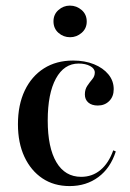

<svg xmlns="http://www.w3.org/2000/svg" viewBox="-20 -639 455 671"><path d="M223.4 11.3Q168.5 11.3 128.2 -15.7Q87.9 -42.7 65.3 -91.1Q42.7 -139.5 42.7 -204.8Q42.7 -272.6 66.5 -322.6Q90.3 -372.6 133.5 -400Q176.6 -427.4 235.5 -427.4Q276.6 -427.4 308.5 -414.5Q340.3 -401.6 358.9 -379Q377.4 -356.5 377.4 -327.4Q377.4 -301.6 361.7 -285.9Q346 -270.2 321.8 -270.2Q300.8 -270.2 288.7 -280.6Q276.6 -291.1 276.6 -308.9Q276.6 -326.6 285.1 -339.1Q293.5 -351.6 302.4 -362.1Q311.3 -372.6 311.3 -385.5Q311.3 -399.2 295.2 -408.1Q279 -416.9 254.8 -416.9Q204 -416.9 175.4 -364.5Q146.8 -312.1 146.8 -217.7Q146.8 -123.4 177 -72.2Q207.3 -21 263.7 -21Q302.4 -21 331 -44.8Q359.7 -68.5 375.8 -113.7L384.7 -109.7Q366.1 -51.6 323.8 -20.2Q281.5 11.3 223.4 11.3ZM225 -508.9Q201.6 -508.9 184.3 -524.2Q166.9 -539.5 166.9 -564.5Q166.9 -588.7 184.3 -604Q201.6 -619.4 224.2 -619.4Q247.6 -619.4 265.3 -604Q283.1 -588.7 283.1 -563.7Q283.1 -539.5 265.3 -524.2Q247.6 -508.9 225 -508.9Z"/></svg>

Font: Playfair 144pt SemiCondensed SemiBold
Style: Regular
Weight: 600
Width: 4
Designer: Claus Eggers Sørensen
Foundry: Claus Eggers Sørensen
Version: Version 2.203